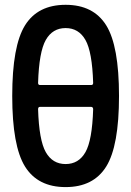

<svg xmlns="http://www.w3.org/2000/svg" viewBox="-20 -760 540 790"><path d="M144.5 -320.3Q136.7 -320.3 136.7 -310.5Q140.6 -182.6 168.5 -133.8Q196.3 -85 250 -85Q303.7 -85 331.5 -133.8Q359.4 -182.6 363.3 -310.5Q363.3 -319.3 355.5 -320.3ZM136.7 -418.9Q136.7 -410.2 144.5 -410.2H355.5Q363.3 -410.2 363.3 -418.9Q359.4 -546.9 331.5 -595.7Q303.7 -644.5 250 -644.5Q196.3 -644.5 168.5 -595.7Q140.6 -546.9 136.7 -418.9ZM417 -74.7Q364.3 9.8 250 9.8Q135.7 9.8 83 -74.7Q30.3 -159.2 30.3 -365.2Q30.3 -571.3 83 -655.8Q135.7 -740.2 250 -740.2Q364.3 -740.2 417 -655.8Q469.7 -571.3 469.7 -365.2Q469.7 -159.2 417 -74.7Z"/></svg>

Font: Rounded Mgen+ 1m medium
Style: Regular
Weight: 500
Designer: [Source Han Sans]
Ryoko NISHIZUKA  (kana & ideographs); Paul D. Hunt (Latin, Greek & Cyrillic); Wenlong ZHANG  (bopomofo
Version: Version 1.059.20150602